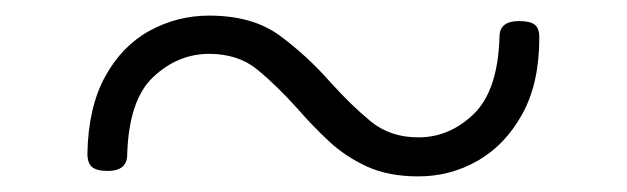

<svg xmlns="http://www.w3.org/2000/svg" viewBox="-20 -559 803 246"><path d="M516 -333Q478 -333 450.5 -345.5Q423 -358 401.5 -378Q380 -398 361 -420Q334 -450 309.5 -470Q285 -490 248 -490Q208 -490 176.5 -460.5Q145 -431 143 -361Q143 -340 118 -340Q104 -340 98 -345Q92 -350 92 -362Q93 -421 114.5 -460.5Q136 -500 171.5 -519.5Q207 -539 248 -539Q304 -539 339 -513Q374 -487 403 -454Q430 -424 455 -403.5Q480 -383 516 -383Q556 -383 587 -413Q618 -443 620 -512Q620 -532 645 -532Q659 -532 665 -527.5Q671 -523 671 -511Q671 -452 649 -412.5Q627 -373 592 -353Q557 -333 516 -333Z"/></svg>

Font: Playwrite FR Moderne ExtraLight
Style: Regular
Weight: 250
Version: Version 1.002